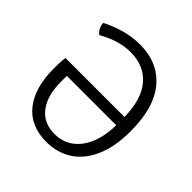

<svg xmlns="http://www.w3.org/2000/svg" viewBox="-185 -843 1003 1003"><g transform="rotate(45 316.5 -341.0)"><path d="M574.5 -341Q574.5 -225.5 540.2 -146.8Q506 -68 444.5 -28Q383 12 301 12Q185 12 121.8 -66.2Q58.5 -144.5 58.5 -288Q58.5 -302.5 59.2 -324.8Q60 -347 63 -369H499Q496.5 -499 439.2 -565.2Q382 -631.5 283 -631.5Q237.5 -631.5 192.5 -617.8Q147.5 -604 103.5 -578.5Q89 -588.5 81 -605.5Q73 -622.5 72.5 -638Q120 -662.5 175 -678.5Q230 -694.5 288.5 -694.5Q422.5 -694.5 498.5 -604Q574.5 -513.5 574.5 -341ZM302.5 -47.5Q390.5 -47.5 443.5 -116.8Q496.5 -186 499 -308H134V-264.5Q134 -163 178 -105.2Q222 -47.5 302.5 -47.5Z"/></g></svg>

Font: Signika Negative SC Light
Style: Regular
Weight: 300
Designer: Anna Giedryś
Foundry: Anna Giedryś
Version: Version 2.000; ttfautohint (v1.8.3) -l 8 -r 50 -G 200 -x 9 -